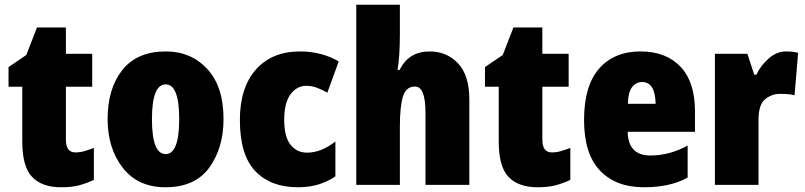

<svg xmlns="http://www.w3.org/2000/svg" viewBox="-20 -780 3394 810"><path d="M298 -137Q258 -137 258 -191V-414H369V-553H258V-664H136L91 -548L16 -497V-414H74V-183Q74 -77 115.5 -33.5Q157 10 238 10Q284 10 315 1.5Q346 -7 376 -21V-156Q355 -148 336.5 -142.5Q318 -137 298 -137Z M923 -278Q923 -415 854.5 -489Q786 -563 680 -563Q558 -563 496 -484.5Q434 -406 434 -278Q434 -154 498 -72Q562 10 678 10Q803 10 863 -73Q923 -156 923 -278ZM621 -277Q621 -424 679 -424Q736 -424 736 -278Q736 -130 679 -130Q621 -130 621 -277Z M1237 10Q1285 10 1324 -2Q1363 -14 1395 -36V-183Q1335 -136 1275 -136Q1232 -136 1205.5 -169.5Q1179 -203 1179 -275Q1179 -346 1205.5 -382Q1232 -418 1272 -418Q1294 -418 1316.5 -410Q1339 -402 1361 -389L1409 -521Q1336 -563 1246 -563Q1127 -563 1059.5 -486.5Q992 -410 992 -274Q992 -126 1057 -58Q1122 10 1237 10Z M1667 -760H1483V0H1667V-247Q1667 -331 1680 -373Q1693 -415 1731 -415Q1775 -415 1775 -304V0H1960V-360Q1960 -462 1912.5 -512.5Q1865 -563 1793 -563Q1704 -563 1666 -485H1657Q1662 -513 1664.5 -551.5Q1667 -590 1667 -638Z M2308 -137Q2268 -137 2268 -191V-414H2379V-553H2268V-664H2146L2101 -548L2026 -497V-414H2084V-183Q2084 -77 2125.5 -33.5Q2167 10 2248 10Q2294 10 2325 1.5Q2356 -7 2386 -21V-156Q2365 -148 2346.5 -142.5Q2328 -137 2308 -137Z M2682 -563Q2571 -563 2507.5 -490.5Q2444 -418 2444 -274Q2444 -131 2511 -60.5Q2578 10 2696 10Q2809 10 2881 -31V-166Q2805 -124 2724 -124Q2630 -124 2628 -224H2912V-310Q2912 -434 2851 -498.5Q2790 -563 2682 -563ZM2689 -434Q2744 -434 2746 -342H2629Q2630 -392 2647 -413Q2664 -434 2689 -434Z M3296 -563Q3256 -563 3222 -532.5Q3188 -502 3171 -465H3162L3133 -553H2996V0H3180V-275Q3180 -339 3208 -361.5Q3236 -384 3270 -384Q3295 -384 3308.5 -382.5Q3322 -381 3332 -378L3347 -557Q3326 -563 3296 -563Z"/></svg>

Font: Noto Sans Display SemiCondensed Black
Style: Regular
Weight: 900
Width: 4
Designer: Monotype Design Team
Foundry: Monotype Imaging Inc.
Version: Version 1.900